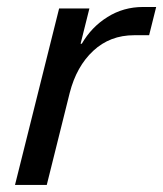

<svg xmlns="http://www.w3.org/2000/svg" viewBox="-20 -524 462 544"><path d="M22.5 0 147.5 -500H233.3L208.3 -400H211.7Q239.2 -447.5 284.6 -475.8Q330 -504.2 385 -504.2H422.5L402.5 -424.2H360Q291.7 -424.2 244.2 -380Q196.7 -335.8 177.5 -260.8L112.5 0Z"/></svg>

Font: Funnel Sans
Style: Italic
Weight: 400
Italic angle: -14.036°
Version: Version 1.000; Beta; Release 5; Build 24; ttfautohint (v1.8.